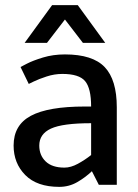

<svg xmlns="http://www.w3.org/2000/svg" viewBox="-20 -720 536 748"><path d="M133 -153Q133 -115 158 -91Q183 -67 231 -67Q256 -67 283.5 -82Q311 -97 335 -116V-240Q224 -240 178.5 -219Q133 -198 133 -153ZM211 8Q124 8 78.5 -38Q33 -84 33 -153Q33 -233 100.5 -269Q168 -305 310 -305H335Q335 -376 311.5 -404Q288 -432 223 -432Q192 -432 161.5 -422Q131 -412 111.5 -402.5Q92 -393 92 -393L60 -459Q60 -459 84 -471.5Q108 -484 147.5 -496Q187 -508 233 -508Q341 -508 388 -458.5Q435 -409 435 -302V0H365L338 -53Q313 -29 281 -10.5Q249 8 211 8ZM76 -553 183 -700H283L390 -553H303L233 -644L163 -553Z"/></svg>

Font: Epunda Sans Medium
Style: Regular
Weight: 500
Designer: Simon Atzbach
Foundry: typofactur
Version: Version 2.204; ttfautohint (v1.8.4.7-5d5b)